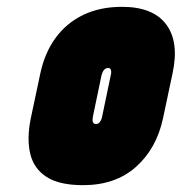

<svg xmlns="http://www.w3.org/2000/svg" viewBox="-20 -532 532 562"><path d="M457 -185 485 -317Q505 -409 466.5 -460.5Q428 -512 337 -512Q273 -512 224 -488.5Q175 -465 143 -421.5Q111 -378 98 -317L70 -185Q58 -126 68.5 -82Q79 -38 116.5 -14Q154 10 223 10Q318 10 378 -43.5Q438 -97 457 -185ZM304 -311 279 -191Q278 -185 275.5 -180Q273 -175 269.5 -172Q266 -169 261 -169Q256 -169 253.5 -172Q251 -175 251 -180Q251 -185 252 -191L277 -311Q279 -318 281.5 -323Q284 -328 288 -330.5Q292 -333 296 -333Q301 -333 303 -330.5Q305 -328 305.5 -323Q306 -318 304 -311Z"/></svg>

Font: Advent Pro Black
Style: Italic
Weight: 900
Italic angle: -12°
Version: Version 3.000